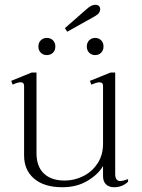

<svg xmlns="http://www.w3.org/2000/svg" viewBox="-20 -775 597 805"><path d="M262 -642 252 -657 347 -740Q364 -755 380 -755Q389 -755 394.5 -750Q400 -745 400 -737Q400 -719 378 -707ZM141 -580Q141 -596 151 -606Q161 -616 176 -616Q192 -616 202 -606Q212 -596 212 -580Q212 -564 202 -554Q192 -544 176 -544Q161 -544 151 -554Q141 -564 141 -580ZM379 -616Q394 -616 404 -606Q414 -596 414 -580Q414 -564 404 -554Q394 -544 379 -544Q364 -544 354 -554Q344 -564 344 -580Q344 -596 354 -606Q364 -616 379 -616ZM517 -24V-13Q493 10 458 10Q437 10 424.5 -2Q412 -14 412 -37V-79Q392 -44 347 -17Q302 10 242 10Q165 10 123 -26Q81 -62 81 -123V-415Q81 -430 67 -430Q53 -430 33 -420L27 -436L113 -471H133V-133Q133 -77 164 -47.5Q195 -18 251 -18Q292 -18 329 -36.5Q366 -55 389 -90Q412 -125 412 -172V-415Q412 -430 397 -430Q386 -430 363 -420L357 -436L444 -471H463V-46Q463 -16 484 -16Q495 -16 517 -24Z"/></svg>

Font: Taviraj ExtraLight
Style: Regular
Weight: 275
Designer: Katatrad Team
Foundry: CadsonDemak
Version: Version 1.001